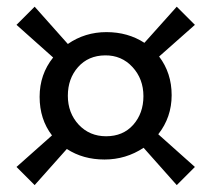

<svg xmlns="http://www.w3.org/2000/svg" viewBox="-20 -593 625 568"><path d="M293.9 -189.9Q343.8 -189.9 374 -223.6Q404.3 -257.8 404.3 -308.6Q404.3 -359.4 372.1 -394.5Q339.8 -429.7 291 -429.2Q241.2 -428.7 210.9 -394.5Q180.7 -360.4 180.7 -309.6Q180.7 -258.8 212.9 -224.1Q245.1 -189.9 293.9 -189.9ZM137.2 -422.9 28.8 -519.5 82.5 -573.2 180.7 -462.9Q231.4 -498 294.9 -498Q358.4 -498 407.2 -466.3L502.9 -573.2L556.6 -519.5L450.7 -425.8Q487.8 -377 487.8 -311.5Q487.8 -246.1 448.2 -195.8L556.6 -99.1L502.9 -45.4L404.8 -155.8Q352.5 -121.1 289.1 -121.1Q225.6 -121.1 177.7 -152.3L82.5 -45.4L28.8 -99.1L133.8 -192.4Q97.2 -240.2 97.2 -306.6Q97.2 -373 137.2 -422.9Z"/></svg>

Font: Spinnaker
Style: Regular
Weight: 400
Designer: Elena Albertoni
Foundry: Elena Albertoni
Version: Version 1.001